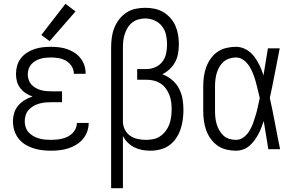

<svg xmlns="http://www.w3.org/2000/svg" viewBox="-20 -784 1540 1009"><path d="M247 8Q270 8 293 5.5Q316 3 338 -4Q360 -11 380 -23Q400 -35 415 -52.5Q430 -70 438 -92Q446 -114 446 -137Q446 -137 446 -137.5Q446 -138 446 -138H384Q384 -138 384 -138Q384 -138 384 -138Q384 -122 377.5 -108Q371 -94 360.5 -83.5Q350 -73 336 -66Q322 -59 307.5 -55.5Q293 -52 278 -50.5Q263 -49 247 -49Q232 -49 216 -50.5Q200 -52 184.5 -56.5Q169 -61 155 -69Q141 -77 130.5 -88.5Q120 -100 115 -115.5Q110 -131 110 -147Q110 -163 115 -179Q120 -195 131 -207Q142 -219 156 -227Q170 -235 186 -239.5Q202 -244 218 -245.5Q234 -247 250 -247H306V-304H250Q236 -304 221.5 -305.5Q207 -307 193 -311Q179 -315 166.5 -322.5Q154 -330 144.5 -340.5Q135 -351 130.5 -365.5Q126 -380 126 -394Q126 -408 130.5 -421.5Q135 -435 144 -445.5Q153 -456 165.5 -463.5Q178 -471 191.5 -475Q205 -479 219 -480.5Q233 -482 247 -482Q268 -482 288.5 -478.5Q309 -475 327 -464.5Q345 -454 356.5 -436Q368 -418 368 -398Q368 -397 368 -396.5Q368 -396 368 -396H430Q430 -397 430 -397.5Q430 -398 430 -399Q430 -421 423 -441.5Q416 -462 402.5 -479Q389 -496 371 -507.5Q353 -519 332.5 -526Q312 -533 290.5 -535.5Q269 -538 247 -538Q225 -538 203.5 -535.5Q182 -533 161 -526Q140 -519 121.5 -507Q103 -495 89.5 -477.5Q76 -460 70 -438.5Q64 -417 64 -395Q64 -375 69 -356Q74 -337 86.5 -321Q99 -305 115.5 -294Q132 -283 151 -277Q129 -270 109.5 -258Q90 -246 75.5 -229Q61 -212 54.5 -190Q48 -168 48 -146Q48 -122 55 -99Q62 -76 76.5 -57Q91 -38 111 -25.5Q131 -13 153.5 -5.5Q176 2 200 5Q224 8 247 8ZM241 -568 377 -724 324 -764 197 -600Z M564 205H626V-69Q636 -50 651.5 -34.5Q667 -19 686.5 -9.5Q706 0 727.5 4Q749 8 770 8Q796 8 822 1.5Q848 -5 869 -20Q890 -35 905 -57Q920 -79 928.5 -104Q937 -129 940.5 -155Q944 -181 944 -207Q944 -236 939 -265Q934 -294 920 -320Q906 -346 883 -365Q860 -384 833 -394Q854 -404 872 -421Q890 -438 901 -459Q912 -480 916 -504Q920 -528 920 -552Q920 -576 916 -600.5Q912 -625 902 -648Q892 -671 875.5 -689.5Q859 -708 838 -720.5Q817 -733 792.5 -738Q768 -743 743 -743Q717 -743 691.5 -737.5Q666 -732 644 -717.5Q622 -703 606 -682Q590 -661 580.5 -637Q571 -613 567.5 -587Q564 -561 564 -535ZM747 -49Q725 -49 704 -53.5Q683 -58 665.5 -69.5Q648 -81 637.5 -100.5Q627 -120 626 -141V-146V-535Q626 -553 628 -571Q630 -589 636 -606.5Q642 -624 651.5 -639.5Q661 -655 675.5 -666Q690 -677 707.5 -682Q725 -687 743 -687Q768 -687 792 -676.5Q816 -666 831.5 -646Q847 -626 852.5 -601Q858 -576 858 -550Q858 -550 858 -550Q858 -550 858 -550Q858 -526 853 -502.5Q848 -479 833.5 -460Q819 -441 796.5 -431Q774 -421 750 -421H701V-365H750Q769 -365 788 -360.5Q807 -356 823.5 -345.5Q840 -335 851.5 -319Q863 -303 870 -285Q877 -267 879.5 -248Q882 -229 882 -210Q882 -190 879.5 -170Q877 -150 870 -131Q863 -112 851 -96Q839 -80 822.5 -68.5Q806 -57 786.5 -53Q767 -49 747 -49Z M1220 8Q1239 8 1257.5 1.5Q1276 -5 1290.5 -17.5Q1305 -30 1316.5 -45.5Q1328 -61 1337 -77.5Q1346 -94 1353 -112Q1360 -130 1366 -148Q1372 -111 1378 -74Q1384 -37 1390 0H1452Q1438 -67 1425.5 -134.5Q1413 -202 1398 -269Q1412 -334 1424.5 -399.5Q1437 -465 1450 -530H1388Q1382 -497 1377 -463Q1372 -429 1366 -396V-392Q1365 -391 1365 -390Q1365 -389 1365 -388Q1356 -415 1344 -440.5Q1332 -466 1315 -488Q1298 -510 1273 -524Q1248 -538 1220 -538Q1195 -538 1169.5 -532Q1144 -526 1123 -511.5Q1102 -497 1087 -475.5Q1072 -454 1063.5 -430.5Q1055 -407 1051.5 -381.5Q1048 -356 1048 -330V-200Q1048 -175 1051.5 -149.5Q1055 -124 1063.5 -100Q1072 -76 1087 -55Q1102 -34 1123 -19Q1144 -4 1169.5 2Q1195 8 1220 8ZM1220 -49Q1203 -49 1185.5 -54Q1168 -59 1155 -71Q1142 -83 1133 -98.5Q1124 -114 1119 -130.5Q1114 -147 1112 -164.5Q1110 -182 1110 -200V-330Q1110 -348 1112 -365.5Q1114 -383 1119 -400Q1124 -417 1133 -432.5Q1142 -448 1155 -459.5Q1168 -471 1185.5 -476.5Q1203 -482 1220 -482Q1242 -482 1260.5 -468Q1279 -454 1290.5 -435.5Q1302 -417 1310 -396.5Q1318 -376 1324 -354.5Q1330 -333 1335 -311.5Q1340 -290 1345 -269Q1340 -247 1335.5 -225Q1331 -203 1324.5 -181Q1318 -159 1310.5 -138Q1303 -117 1291.5 -97.5Q1280 -78 1261.5 -63.5Q1243 -49 1220 -49Z"/></svg>

Font: Iosevka SS09 Light
Style: Regular
Weight: 300
Monospace: yes
Designer: Belleve Invis
Foundry: Belleve Invis
Version: Version 5.2.1; ttfautohint (v1.8.3)